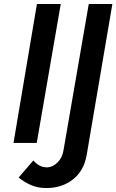

<svg xmlns="http://www.w3.org/2000/svg" viewBox="-20 -720 586 967"><path d="M148 88Q160 103 177.5 113Q195 123 219 123Q247 121 270.5 97.5Q294 74 300 36L427 -700H546L417 58Q404 139 347.5 183.5Q291 228 211 227Q168 227 132.5 210.5Q97 194 74 174ZM166 -700H286L165 0H48Z"/></svg>

Font: Jost* Medium
Style: Italic
Weight: 500
Italic angle: -10°
Version: Version 3.7